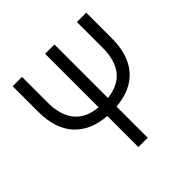

<svg xmlns="http://www.w3.org/2000/svg" viewBox="-187 -908 1076 1076"><g transform="rotate(-45 351.5 -369.5)"><path d="M317 0H391V-247Q514 -257 578.5 -331Q643 -405 643 -536V-739H569V-536Q569 -435 524.5 -380Q480 -325 391 -315V-739H317V-315Q226 -323 180 -379Q134 -435 134 -536V-739H60V-536Q60 -404 126 -330Q192 -256 317 -246Z"/></g></svg>

Font: Involve
Style: Regular
Weight: 400
Designer: Stefan Peev
Foundry: Context Ltd.
Version: Version 1.001